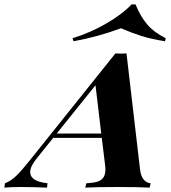

<svg xmlns="http://www.w3.org/2000/svg" viewBox="-111 -860 782 880"><path d="M0 0ZM226.1 -670.9 221.2 -684.6Q303.7 -710.4 376 -752.2Q448.2 -793.9 492.2 -839.8H510.3Q532.7 -784.2 564.2 -747.6Q595.7 -710.9 648.9 -684.6L645 -670.9Q579.6 -681.6 536.4 -695.3Q493.2 -709 443.4 -730.5Q338.9 -691.4 226.1 -670.9ZM579.6 -20 574.7 0Q523.4 -2.9 429.7 -2.9Q328.1 -2.9 279.8 0L284.7 -20Q315.4 -21.5 334 -26.9Q352.5 -32.2 362.3 -45.7Q372.1 -59.1 372.1 -84Q372.1 -93.3 370.6 -104L355.5 -228H132.8L58.6 -135.7Q27.3 -97.7 27.3 -71.3Q27.3 -28.8 106.9 -20L104.5 0Q39.6 -2.9 -17.1 -2.9Q-61.5 -2.9 -90.8 0L-88.4 -20Q-61.5 -29.8 -36.9 -53.7Q-12.2 -77.6 28.3 -128.4L418 -615.2Q434.6 -614.3 443.4 -614.3Q452.1 -614.3 468.8 -615.2L530.8 -84Q534.7 -51.3 548.3 -36.1Q562 -21 579.6 -20ZM326.7 -469.2 148.9 -248H353Z"/></svg>

Font: TypoPRO Playfair Display SC
Style: Bold Italic
Weight: 700
Italic angle: -14.9847°
Designer: Claus Eggers Sørensen
Foundry: Claus Eggers Sørensen
Version: Version 1.004;PS 001.004;hotconv 1.0.70;makeotf.lib2.5.58329